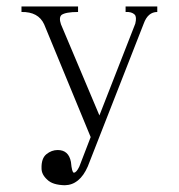

<svg xmlns="http://www.w3.org/2000/svg" viewBox="-20 -503 540 580"><path d="M175.8 56.6Q138.7 55.7 123 40Q105.5 24.4 105.5 5.9Q104.5 -24.4 120.1 -37.1Q135.7 -49.8 154.3 -49.8Q187.5 -49.8 194.3 -13.7Q197.3 18.6 203.1 18.6Q210.9 18.6 219.7 0L253.9 -88.9L113.3 -429.7Q95.7 -467.8 44.9 -466.8V-483.4H215.8V-466.8Q178.7 -466.8 166 -458Q157.2 -450.2 164.1 -429.7L280.3 -154.3L388.7 -431.6Q393.6 -452.1 386.7 -459Q377.9 -467.8 359.4 -466.8V-483.4H455.1V-466.8Q426.8 -466.8 414.1 -431.6L245.1 0Q220.7 55.7 175.8 56.6Z"/></svg>

Font: BabelStone Sani Yi
Style: Regular
Weight: 400
Designer: Andrew West
Foundry: BabelStone
Version: Version 1.00 November 22, 2015, initial release